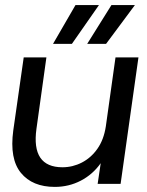

<svg xmlns="http://www.w3.org/2000/svg" viewBox="-20 -721 578 753"><path d="M195 12Q107 12 62 -43Q17 -98 32 -209L73 -496H162L123 -216Q102 -65 225 -65Q265 -65 301 -83.5Q337 -102 362 -137.5Q387 -173 395 -225L433 -496H523L453 0H363L375 -81Q344 -37 297 -12.5Q250 12 195 12ZM322 -549 417 -701H509L396 -549ZM188 -549 276 -701H368L262 -549Z"/></svg>

Font: Host Grotesk
Style: Italic
Weight: 400
Italic angle: -8°
Designer: Doğukan Karapınar based on Poppins by Indian Type Foundry, Jonny Pinhorn
Foundry: Element Type
Version: Version 1.001; ttfautohint (v1.8.4.7-5d5b)